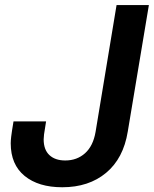

<svg xmlns="http://www.w3.org/2000/svg" viewBox="-20 -748 623 777"><path d="M231.9 9.8Q135.7 9.8 79.6 -36.1Q23.4 -82 23.4 -168Q23.4 -179.2 25.4 -196Q27.3 -212.9 34.7 -256.8H166.5Q159.7 -216.8 158.2 -204.1Q156.7 -191.4 156.7 -184.1Q156.7 -142.1 179.9 -120.4Q203.1 -98.6 244.1 -98.6Q291.5 -98.6 324.2 -127.9Q356.9 -157.2 366.7 -213.9L451.7 -727.5H582.5L497.1 -215.8Q479.5 -106.9 409.4 -48.6Q339.4 9.8 231.9 9.8Z"/></svg>

Font: Inter Semi Bold
Style: Italic
Weight: 600
Italic angle: -9.39999°
Designer: Rasmus Andersson
Foundry: rsms
Version: Version 4.000;git-3c8e0fc